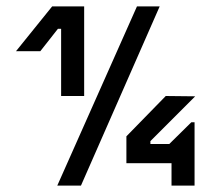

<svg xmlns="http://www.w3.org/2000/svg" viewBox="-20 -580 680 600"><path d="M590 -279 450 -139V-130H509L578 -198H588V0H516V-70H375V-154L498 -280ZM243 -280H171V-490H161L106 -420H30L143 -560H243ZM479 -560 233 0H159L408 -560Z"/></svg>

Font: Iceland
Style: Regular
Weight: 400
Designer: Cyreal (www.cyreal.org)
Foundry: Cyreal (www.cyreal.org)
Version: Version 1.001